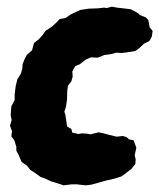

<svg xmlns="http://www.w3.org/2000/svg" viewBox="-20 -536 478 576"><path d="M171 20 162 17 133 8 116 0 102 -5 84 -18 71 -26 61 -39 45 -50 35 -73 29 -84V-96L23 -115L14 -127L16 -142L10 -159L15 -176L12 -190L14 -217L24 -236V-253L27 -277L32 -298L43 -316L47 -331L48 -344L54 -359L61 -372L76 -385L82 -407L96 -418L108 -431L117 -444L133 -454L150 -469L159 -479L176 -482L193 -493L220 -506L246 -510L274 -511L291 -513L301 -512L315 -516L332 -513L358 -510L373 -508L395 -496L399 -491L417 -484L425 -476L429 -454L438 -443L435 -425L428 -413L412 -405L396 -390L386 -383L361 -379L345 -377L329 -378L310 -373L293 -371L273 -363L253 -364L239 -358L233 -354L219 -343L206 -338L197 -322L198 -306L194 -292L184 -279L182 -266L181 -237L178 -216L173 -201L176 -192L179 -173L181 -157L194 -149L197 -138L216 -134L225 -136L241 -135L251 -133L276 -139L291 -136L309 -131L330 -126L348 -128L359 -125L367 -118L381 -115L389 -93L384 -70L387 -58L386 -44L374 -29L345 -7L323 0L297 6L272 13L254 18L237 20L210 17H195Z"/></svg>

Font: Winky Rough
Style: Bold Italic
Weight: 700
Italic angle: -8.97852°
Designer: Simon Atzbach
Foundry: typofactur
Version: Version 1.206; ttfautohint (v1.8.4.7-5d5b)